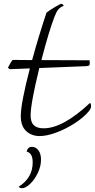

<svg xmlns="http://www.w3.org/2000/svg" viewBox="-20 -710 502 1016"><path d="M462 -149Q462 -141 459 -135Q456 -129 449 -120Q423 -89 376.5 -58.5Q330 -28 279 -9Q228 10 190 10Q147 10 118.5 -16.5Q90 -43 90 -96Q90 -163 138 -348L32 -344Q30 -345 26.5 -347.5Q23 -350 22 -352Q25 -357 33 -372Q41 -387 47 -393L150 -392Q183 -514 226 -643Q244 -657 272 -673.5Q300 -690 306 -690Q315 -686 317 -679Q299 -672 289 -660.5Q279 -649 269 -623Q240 -549 199 -392L454 -391L455 -375Q455 -367 452 -364Q449 -361 438 -360Q424 -359 188 -350Q142 -162 142 -99Q142 -64 159 -47.5Q176 -31 211 -31Q313 -31 457 -166Q462 -159 462 -149ZM79 278Q153 231 153 150Q153 125 145.5 111Q138 97 121 92Q123 81 130 74Q137 67 149 67Q169 67 183 85Q197 103 197 135Q197 170 180 205.5Q163 241 139 263.5Q115 286 96 286Q85 286 79 278Z"/></svg>

Font: Charmonman
Style: Regular
Weight: 400
Designer: Ekaluck Peanpanawate
Foundry: Cadson Demak Co.,Ltd.
Version: Version 1.000; ttfautohint (v1.6)